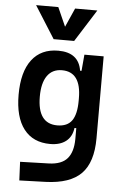

<svg xmlns="http://www.w3.org/2000/svg" viewBox="-65 -821 715 1101"><g transform="rotate(5 293.0 -271.0)"><path d="M88.9 233.4 84 126.5 250 121.6Q322.3 119.1 355 81.3Q387.7 43.5 388.2 -30.3V-93.8H377.9Q371.6 -43.5 337.4 -16.8Q303.2 9.8 246.6 9.8Q147.9 9.8 95 -58.6Q42 -127 42 -256.3Q42 -387.7 95.2 -457.5Q148.4 -527.3 247.1 -527.3Q364.7 -527.3 381.3 -423.8H389.6L397.9 -517.6H508.8V-45.9Q508.8 92.3 444.6 158Q380.4 223.6 240.2 228.5ZM388.2 -265.6Q388.2 -417.5 277.8 -417.5Q222.7 -417.5 193.4 -376Q164.1 -334.5 164.1 -256.3Q164.1 -100.1 277.8 -100.1Q335.9 -100.1 362.1 -137.2Q388.2 -174.3 388.2 -251.5ZM214.4 -590.8 97.2 -776.4H225.1L273.4 -667.5L321.8 -776.4H449.7L332.5 -590.8Z"/></g></svg>

Font: CaskaydiaCove NF SemiBold
Style: Regular
Weight: 600
Designer: Aaron Bell
Foundry: Saja Typeworks
Version: Version 2111.001; VTT 6.35;Nerd Fonts 3.2.1